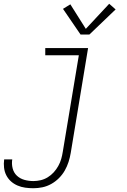

<svg xmlns="http://www.w3.org/2000/svg" viewBox="-51 -785 671 1018"><path d="M126 213Q104 213 82.5 210Q61 207 41.5 198.5Q22 190 7 176.5Q-8 163 -17.5 144.5Q-27 126 -29.5 104Q-32 82 -29 61Q-29 60 -29 60Q-29 60 -29 60H14Q14 60 14 60Q14 60 14 60Q14 60 14 60Q14 60 14 60Q10 84 16 107.5Q22 131 38.5 146.5Q55 162 78 168.5Q101 175 126 175Q145 175 164.5 170.5Q184 166 202 155Q220 144 234 128.5Q248 113 258 95Q268 77 273.5 58Q279 39 282 19L367 -492H189V-530H416L324 26Q320 50 312.5 73.5Q305 97 292.5 119Q280 141 261.5 159.5Q243 178 220.5 190.5Q198 203 174 208Q150 213 126 213ZM376 -602 283 -738 322 -762 404 -632 528 -765 562 -735 423 -602Z"/></svg>

Font: Iosevka Curly XLtEx
Style: Italic
Weight: 200
Width: 7
Italic angle: -9°
Monospace: yes
Designer: Belleve Invis
Foundry: Belleve Invis
Version: Version 11.1.0; ttfautohint (v1.8.3)